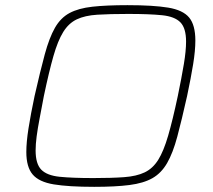

<svg xmlns="http://www.w3.org/2000/svg" viewBox="-20 -716 826 744"><path d="M345 8Q246 8 188.5 -1.5Q131 -11 106.5 -40Q82 -69 82 -127Q82 -165 90.5 -219Q99 -273 114 -344Q136 -441 153.5 -505.5Q171 -570 193 -608.5Q215 -647 249.5 -665.5Q284 -684 338 -690Q392 -696 474 -696Q574 -696 631.5 -686.5Q689 -677 713 -648Q737 -619 737 -559Q737 -520 728.5 -467.5Q720 -415 705 -344Q684 -250 667 -186.5Q650 -123 627.5 -84Q605 -45 570.5 -25.5Q536 -6 481.5 1Q427 8 345 8ZM342 -26Q413 -26 461 -29.5Q509 -33 540.5 -48Q572 -63 593 -96.5Q614 -130 631.5 -190Q649 -250 669 -344Q684 -417 692.5 -468Q701 -519 701 -555Q701 -607 679 -629.5Q657 -652 608 -657Q559 -662 477 -662Q405 -662 357 -659Q309 -656 277.5 -641Q246 -626 225 -592Q204 -558 187 -498.5Q170 -439 150 -344Q141 -296 133.5 -257Q126 -218 122 -187.5Q118 -157 118 -133Q118 -81 140 -58.5Q162 -36 211 -31Q260 -26 342 -26Z"/></svg>

Font: Saira SemiExpanded Thin
Style: Italic
Weight: 250
Width: 6
Italic angle: -12°
Designer: Hector Gatti with collaboration of the Omnibus-Type team
Foundry: Omnibus-Type
Version: Version 1.101